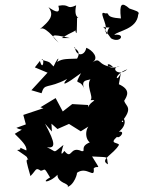

<svg xmlns="http://www.w3.org/2000/svg" viewBox="-20 -770 621 832"><path d="M131 -478 186 -455 116 -379 160 -366C174 -413 184 -382 271 -428C242 -394 265 -404 331 -453C297 -389 325 -437 346 -384C324 -433 373 -418 375 -430C348 -403 388 -350 372 -336C410 -338 371 -332 362 -305V-315L293 -319L252 -287L221 -345L155 -305L168 -301L81 -272L92 -231L51 -216C77 -201 89 -219 44 -190C71 -163 99 -137 94 -118C42 -142 89 -121 54 -120C120 -75 86 -96 103 -79C90 -80 94 -71 112 -7C139 -34 133 -46 157 -30C178 -34 169 -48 197 -1C146 27 210 23 246 -34C228 -30 213 6 264 26C242 16 297 38 264 42C303 39 319 -30 312 -20C356 -54 392 10 386 -40C403 -59 423 -21 379 -92C459 -87 439 -96 448 -58C408 -78 473 -101 496 -143C487 -154 453 -147 487 -177C497 -167 527 -204 495 -199C545 -239 504 -278 514 -241L507 -242C559 -304 525 -309 518 -333C531 -354 548 -381 495 -405L504 -455C486 -406 465 -444 532 -470C492 -434 455 -479 499 -483C434 -460 436 -515 470 -479C397 -487 421 -525 380 -500C412 -518 380 -553 354 -563C347 -525 308 -525 305 -565C290 -561 338 -557 314 -516C253 -514 252 -515 219 -498C234 -497 243 -548 212 -482C191 -502 204 -499 160 -511C174 -525 167 -455 153 -506ZM205 -200 203 -234 229 -211 279 -233 330 -201 397 -243C345 -233 345 -171 369 -153C323 -134 355 -112 334 -115C281 -140 293 -74 259 -116C236 -83 251 -129 255 -142C204 -103 231 -111 183 -132C221 -126 222 -147 175 -234ZM247 -605C296 -635 306 -633 306 -640C314 -603 313 -649 314 -693C336 -694 296 -683 310 -747C265 -726 286 -755 233 -745C243 -709 221 -717 190 -739C218 -702 193 -678 152 -643C157 -644 165 -668 234 -585C199 -618 195 -626 283 -605ZM461 -604C501 -580 528 -626 475 -619C492 -637 573 -643 579 -707C588 -720 566 -724 541 -733C508 -762 496 -756 504 -690C426 -695 463 -716 436 -712C403 -727 446 -666 438 -641C420 -667 413 -649 455 -651C437 -634 452 -599 433 -643Z"/></svg>

Font: Asimov Aggro
Style: CondIt
Weight: 500
Designer: Google
Version: Version 2.000980; 2014